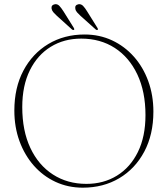

<svg xmlns="http://www.w3.org/2000/svg" viewBox="-20 -876 796 910"><path d="M381 -712.5Q451.5 -712.5 511 -684.8Q570.5 -657 614.5 -607.5Q658.5 -558 682.8 -491.2Q707 -424.5 707 -347Q707 -238.5 663.8 -157.2Q620.5 -76 545 -31.2Q469.5 13.5 372.5 13.5Q302.5 13.5 243.2 -14Q184 -41.5 140.2 -91.2Q96.5 -141 72.2 -207.5Q48 -274 48 -352Q48 -460.5 91 -541.5Q134 -622.5 209.2 -667.5Q284.5 -712.5 381 -712.5ZM669.5 -330.5Q669.5 -441.5 631 -523Q592.5 -604.5 524 -648.8Q455.5 -693 365 -693Q283.5 -693 220.5 -654.2Q157.5 -615.5 121.5 -542.8Q85.5 -470 85.5 -368.5Q85.5 -256.5 123.8 -175Q162 -93.5 230.8 -49Q299.5 -4.5 389.5 -4.5Q471 -4.5 534.2 -43.5Q597.5 -82.5 633.5 -155.5Q669.5 -228.5 669.5 -330.5ZM393 -822 442 -743.5Q446 -737.5 443 -735Q439 -732 433.5 -736.5L361.5 -801Q352.5 -809.5 345.5 -817.2Q338.5 -825 337 -834.5Q333.5 -852.5 352.5 -856Q364.5 -857.5 373.8 -848Q383 -838.5 393 -822ZM281 -822 330 -743.5Q333.5 -737.5 331 -735Q327 -732 321 -736.5L249.5 -801Q240.5 -809.5 233.5 -817.2Q226.5 -825 224.5 -834.5Q221.5 -852.5 240.5 -856Q252.5 -857.5 261.5 -848Q270.5 -838.5 281 -822Z"/></svg>

Font: Fraunces 72pt Thin
Style: Regular
Weight: 100
Version: Version 1.000;[b76b70a41]